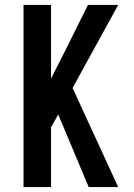

<svg xmlns="http://www.w3.org/2000/svg" viewBox="-20 -755 540 775"><path d="M338 0 215 -293 186 -241V0H75V-735H186V-438L244 -552L335 -735H457L273 -400L457 0Z"/></svg>

Font: Iosevka Fixed
Style: Bold
Weight: 700
Monospace: yes
Designer: Belleve Invis
Foundry: Belleve Invis
Version: Version 32.3.0